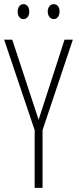

<svg xmlns="http://www.w3.org/2000/svg" viewBox="-20 -905 371 925"><path d="M65 -849C65 -828 76 -813 93 -813C109 -813 121 -827 121 -849C121 -871 109 -885 93 -885C76 -885 65 -869 65 -849ZM210 -850C210 -828 222 -813 239 -813C256 -813 267 -828 267 -850C267 -872 255 -885 239 -885C222 -885 210 -870 210 -850ZM166 -328 39 -714H0L147 -278V0H185V-278L331 -714H291Z"/></svg>

Font: Noto Sans Sinhala ExtraCondensed ExtraLight
Style: Regular
Weight: 200
Width: 2
Designer: Jelle Bosma - Monotype Design Team
Foundry: Monotype Imaging Inc.
Version: Version 2.006